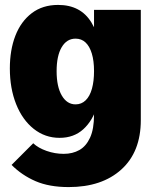

<svg xmlns="http://www.w3.org/2000/svg" viewBox="-20 -540 635 780"><path d="M259 220Q180 220 124.5 196Q69 172 27 130L115 42Q135 61 169 73Q203 85 239 85Q275 85 302.5 69.5Q330 54 346 19Q362 -16 362 -74V-500H552V-52Q552 77 473 148.5Q394 220 259 220ZM222 20Q163 20 117 -16.5Q71 -53 45.5 -117Q20 -181 20 -262Q20 -337 42.5 -395Q65 -453 109 -486.5Q153 -520 216 -520Q308 -520 351.5 -448.5Q395 -377 395 -255Q395 -174 376 -112Q357 -50 318.5 -15Q280 20 222 20ZM287 -116Q311 -116 328 -132.5Q345 -149 353.5 -179.5Q362 -210 362 -251Q362 -293 353 -322.5Q344 -352 327.5 -367.5Q311 -383 287 -383Q251 -383 230.5 -348Q210 -313 210 -251Q210 -188 231 -152Q252 -116 287 -116Z"/></svg>

Font: Moderustic ExtraBold
Style: Regular
Weight: 800
Designer: Tural Alisoy
Foundry: TAFT Foundry
Version: Version 2.120